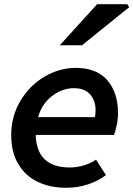

<svg xmlns="http://www.w3.org/2000/svg" viewBox="-20 -875 631 908"><path d="M33 -235Q33 -326 77 -399Q121 -472 191.5 -513Q262 -554 338 -554Q437 -554 487.5 -495.5Q538 -437 538 -341Q538 -311 532 -282.5Q526 -254 519 -237H149Q153 -83 310 -83Q344 -83 377 -93Q410 -103 434 -120L481 -47Q446 -20 397.5 -3.5Q349 13 292 13Q216 13 157.5 -15.5Q99 -44 66 -100Q33 -156 33 -235ZM429 -321Q432 -338 432 -353Q432 -400 406 -429Q380 -458 329 -458Q276 -458 227.5 -422Q179 -386 160 -321ZM439 -855H582L591 -841L368 -661H263Z"/></svg>

Font: Nebula Sans Semibold
Style: Regular
Weight: 600
Italic angle: -9°
Designer: Paul D. Hunt for Adobe (as Source Sans)
Foundry: Nebula Entertainment & Broadcasting LLC
Version: Version 1.010